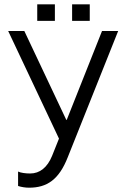

<svg xmlns="http://www.w3.org/2000/svg" viewBox="-20 -664 587 892"><path d="M295 66 529 -520H454L290 -107H288L93 -520H18L254 -20L222 60C200 114 165 142 120 142C99 142 76 139 64 133V200C79 205 98 208 115 208C198 208 254 171 295 66ZM153 -567H235V-644H153ZM315 -567H397V-644H315Z"/></svg>

Font: Non Bureau Light
Style: Regular
Weight: 300
Designer: Jona Saucedo
Foundry: Non Foundry
Version: Version 1.000;FEAKit 1.0